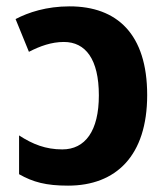

<svg xmlns="http://www.w3.org/2000/svg" viewBox="-20 -574 525 604"><path d="M199 -554C126 -554 69 -535 29 -514L71 -411C106 -429 142 -442 181 -442C249 -442 291 -388 291 -274C291 -162 248 -104 176 -104C124 -104 83 -120 40 -148V-26C84 -1 125 10 194 10C345 10 443 -84 443 -275C443 -467 348 -554 199 -554Z"/></svg>

Font: Noto Sans Display
Style: Bold
Weight: 700
Designer: Monotype Design Team
Foundry: Monotype Imaging Inc.
Version: Version 1.900